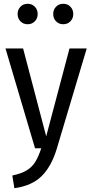

<svg xmlns="http://www.w3.org/2000/svg" viewBox="-20 -783 487 1014"><path d="M280 2Q252 95 200.5 146.5Q149 198 56 211L45 144Q92 134 120.5 117Q149 100 166 72.5Q183 45 198 0H165L9 -527H102L224 -63L347 -527H438ZM179 -709Q179 -686 164 -670.5Q149 -655 126 -655Q103 -655 88 -670.5Q73 -686 73 -709Q73 -732 88 -747.5Q103 -763 126 -763Q149 -763 164 -747.5Q179 -732 179 -709ZM367 -709Q367 -686 352 -670.5Q337 -655 314 -655Q291 -655 276 -670.5Q261 -686 261 -709Q261 -732 276 -747.5Q291 -763 314 -763Q337 -763 352 -747.5Q367 -732 367 -709Z"/></svg>

Font: Fira Sans Condensed
Style: Regular
Weight: 400
Width: 3
Designer: bBox Type GmbH & Carrois Corporate GbR & Edenspiekermann AG
Foundry: bBox Type GmbH & Carrois Corporate GbR & Edenspiekermann AG
Version: Version 4.301